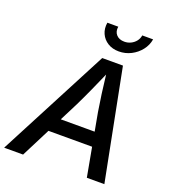

<svg xmlns="http://www.w3.org/2000/svg" viewBox="-187 -1065 1057 1186"><g transform="rotate(20 341.5 -471.5)"><path d="M-22 0 357.9 -727.5H494.1L636.7 0H521.5L447.3 -405.3Q439.5 -451.2 430.2 -519.3Q420.9 -587.4 410.2 -681.2H433.6Q394 -590.8 363.3 -522.9Q332.5 -455.1 308.1 -405.3L102.5 0ZM150.9 -191.4 166 -284.2H542.5L527.3 -191.4ZM439.5 -800.8Q397 -800.8 366.2 -820.1Q335.4 -839.4 321 -871.6Q306.6 -903.8 313 -943.4H384.8Q379.4 -910.6 397.9 -889.9Q416.5 -869.1 451.2 -869.1Q473.6 -869.1 493.2 -878.7Q512.7 -888.2 525.9 -904.8Q539.1 -921.4 542.5 -943.4H613.8Q607.4 -903.8 582 -871.3Q556.6 -838.9 519.3 -819.8Q481.9 -800.8 439.5 -800.8Z"/></g></svg>

Font: Inter 16pt Medium
Style: Italic
Weight: 500
Italic angle: -9.3988°
Version: Version 4.001;git-66647c0bb